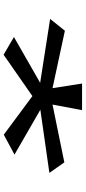

<svg xmlns="http://www.w3.org/2000/svg" viewBox="268 -846 465 1040"><g transform="rotate(90 500.0 -326.5)"><path d="M277 -114 181 -170 429 -312 83 -366 147 -446 458 -379 433 -539H577L547 -379L860 -443L917 -362L575 -313L818 -173L710 -115L501 -270Z"/></g></svg>

Font: Inconsolata UltraExpanded SemiBold
Style: Regular
Weight: 600
Width: 9
Monospace: yes
Designer: Raph Levien, Cyreal, Brenton Simpson
Foundry: Raph Levien, Cyreal, Google
Version: Version 3.001; ttfautohint (v1.8.2.53-6de2)